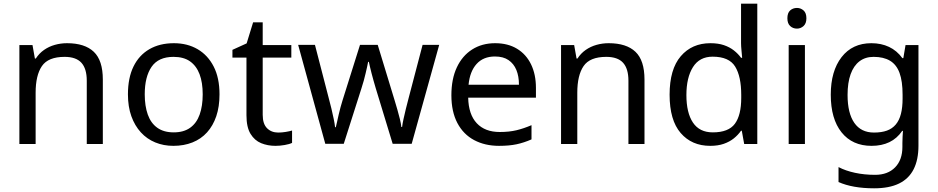

<svg xmlns="http://www.w3.org/2000/svg" viewBox="-20 -780 5080 1040"><path d="M343 -546Q439 -546 488 -499.5Q537 -453 537 -349V0H450V-343Q450 -408 421 -440Q392 -472 330 -472Q241 -472 207 -422Q173 -372 173 -278V0H85V-536H156L169 -463H174Q192 -491 218.5 -509.5Q245 -528 277 -537Q309 -546 343 -546Z M1169 -269Q1169 -202 1151.5 -150.5Q1134 -99 1101.5 -63Q1069 -27 1022.5 -8.5Q976 10 919 10Q866 10 821 -8.5Q776 -27 743 -63Q710 -99 691.5 -150.5Q673 -202 673 -269Q673 -358 703 -419.5Q733 -481 789 -513.5Q845 -546 922 -546Q995 -546 1050.5 -513.5Q1106 -481 1137.5 -419.5Q1169 -358 1169 -269ZM764 -269Q764 -206 780.5 -159.5Q797 -113 832 -88Q867 -63 921 -63Q975 -63 1010 -88Q1045 -113 1061.5 -159.5Q1078 -206 1078 -269Q1078 -333 1061 -378Q1044 -423 1009.5 -447.5Q975 -472 920 -472Q838 -472 801 -418Q764 -364 764 -269Z M1487 -62Q1507 -62 1528 -65.5Q1549 -69 1562 -73V-6Q1548 1 1522 5.5Q1496 10 1472 10Q1430 10 1394.5 -4.5Q1359 -19 1337 -55Q1315 -91 1315 -156V-468H1239V-510L1316 -545L1351 -659H1403V-536H1558V-468H1403V-158Q1403 -109 1426.5 -85.5Q1450 -62 1487 -62Z M2015 -303Q2009 -324 2003 -344.5Q1997 -365 1992.5 -383.5Q1988 -402 1984 -418Q1980 -434 1978 -445H1974Q1972 -434 1968.5 -418Q1965 -402 1960.5 -383Q1956 -364 1950.5 -343.5Q1945 -323 1938 -302L1842 -1H1742L1595 -537H1686L1760 -251Q1768 -222 1775 -192.5Q1782 -163 1787.5 -136.5Q1793 -110 1795 -91H1799Q1802 -103 1806 -121Q1810 -139 1814.5 -159Q1819 -179 1824.5 -199Q1830 -219 1835 -235L1930 -537H2026L2118 -235Q2125 -212 2132.5 -186Q2140 -160 2146 -135.5Q2152 -111 2154 -92H2158Q2160 -109 2165.5 -134.5Q2171 -160 2178.5 -190.5Q2186 -221 2194 -251L2269 -537H2359L2210 -1H2107Z M2662 -546Q2731 -546 2780.5 -516Q2830 -486 2856.5 -431.5Q2883 -377 2883 -304V-251H2516Q2518 -160 2562.5 -112.5Q2607 -65 2687 -65Q2738 -65 2777.5 -74.5Q2817 -84 2859 -102V-25Q2818 -7 2778 1.5Q2738 10 2683 10Q2607 10 2548.5 -21Q2490 -52 2457.5 -113.5Q2425 -175 2425 -264Q2425 -352 2454.5 -415Q2484 -478 2537.5 -512Q2591 -546 2662 -546ZM2661 -474Q2598 -474 2561.5 -433.5Q2525 -393 2518 -321H2791Q2791 -367 2777 -401Q2763 -435 2734.5 -454.5Q2706 -474 2661 -474Z M3277 -546Q3373 -546 3422 -499.5Q3471 -453 3471 -349V0H3384V-343Q3384 -408 3355 -440Q3326 -472 3264 -472Q3175 -472 3141 -422Q3107 -372 3107 -278V0H3019V-536H3090L3103 -463H3108Q3126 -491 3152.5 -509.5Q3179 -528 3211 -537Q3243 -546 3277 -546Z M3827 10Q3727 10 3667 -59.5Q3607 -129 3607 -267Q3607 -405 3667.5 -475.5Q3728 -546 3828 -546Q3870 -546 3901 -535.5Q3932 -525 3955 -507Q3978 -489 3994 -467H4000Q3999 -480 3996.5 -505.5Q3994 -531 3994 -546V-760H4082V0H4011L3998 -72H3994Q3978 -49 3955 -30.5Q3932 -12 3900.5 -1Q3869 10 3827 10ZM3841 -63Q3926 -63 3960.5 -109.5Q3995 -156 3995 -250V-266Q3995 -366 3962 -419.5Q3929 -473 3840 -473Q3769 -473 3733.5 -416.5Q3698 -360 3698 -265Q3698 -169 3733.5 -116Q3769 -63 3841 -63Z M4340 -536V0H4252V-536ZM4297 -737Q4317 -737 4332.5 -723.5Q4348 -710 4348 -681Q4348 -653 4332.5 -639Q4317 -625 4297 -625Q4275 -625 4260 -639Q4245 -653 4245 -681Q4245 -710 4260 -723.5Q4275 -737 4297 -737Z M4700 -546Q4753 -546 4795.5 -526Q4838 -506 4868 -465H4873L4885 -536H4955V9Q4955 85 4929 136.5Q4903 188 4850 214Q4797 240 4715 240Q4657 240 4608.5 231.5Q4560 223 4522 206V125Q4560 145 4611 156Q4662 167 4720 167Q4789 167 4828.5 126.5Q4868 86 4868 16V-5Q4868 -17 4869 -39.5Q4870 -62 4871 -71H4867Q4839 -30 4797.5 -10Q4756 10 4701 10Q4597 10 4538.5 -63Q4480 -136 4480 -267Q4480 -395 4538.5 -470.5Q4597 -546 4700 -546ZM4712 -472Q4667 -472 4635.5 -448Q4604 -424 4587.5 -378Q4571 -332 4571 -266Q4571 -167 4607.5 -114.5Q4644 -62 4714 -62Q4755 -62 4784 -72.5Q4813 -83 4832 -105.5Q4851 -128 4860 -163Q4869 -198 4869 -246V-267Q4869 -340 4852.5 -385Q4836 -430 4801 -451Q4766 -472 4712 -472Z"/></svg>

Font: lgurmukhi25
Style: Book
Weight: 400
Designer: Jelle Bosma - Monotype Design Team
Foundry: Monotype Imaging Inc.
Version: Version 2.003